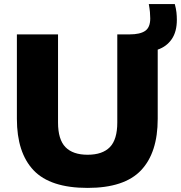

<svg xmlns="http://www.w3.org/2000/svg" viewBox="-20 -908 884 938"><path d="M408 10Q226 10 144.2 -76Q62.5 -162 62.5 -327.5V-740H263.5V-309.5Q263.5 -226.5 299.8 -189.2Q336 -152 408 -152Q480.5 -152 516.8 -189.2Q553 -226.5 553 -309.5V-740H613.5Q664 -740 689 -757Q714 -774 714 -818Q714 -833 712.5 -849.2Q711 -865.5 707 -888H834Q840 -866 842 -847.8Q844 -829.5 844 -811.5Q844 -753 819 -716.8Q794 -680.5 750.5 -665.5V-327.5Q750.5 -162 669 -76Q587.5 10 408 10Z"/></svg>

Font: Encode Sans SmExp XBd
Style: Regular
Weight: 800
Width: 6
Designer: Multiple Designers
Foundry: Impallari Type
Version: Version 3.002; ttfautohint (v1.8.3) -l 8 -r 50 -G 200 -x 14 